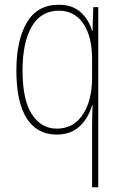

<svg xmlns="http://www.w3.org/2000/svg" viewBox="-20 -557 510 809"><path d="M368 -22Q368 -37 368.5 -64Q369 -91 370 -114H368Q353 -60 316 -25Q279 10 219 10Q136 10 92.5 -58.5Q49 -127 49 -260Q49 -387 93 -462Q137 -537 228 -537Q286 -537 321 -504.5Q356 -472 368 -426H370L373 -527H394V232H368ZM219 -15Q290 -15 329 -74.5Q368 -134 368 -229V-309Q368 -403 331 -457.5Q294 -512 228 -512Q153 -512 114 -445.5Q75 -379 75 -260Q75 -135 114.5 -75Q154 -15 219 -15Z"/></svg>

Font: Noto Sans Myanmar Condensed Thin
Style: Regular
Weight: 100
Width: 3
Designer: Monotype Design Team
Foundry: Monotype Imaging Inc.
Version: Version 2.107; ttfautohint (v1.8.4.7-5d5b)